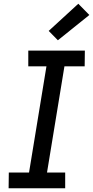

<svg xmlns="http://www.w3.org/2000/svg" viewBox="-20 -1005 497 1025"><path d="M26 0 27 -84H135L228 -651H131V-735H433L432 -651H324L231 -84H328V0ZM289 -790 240 -840 398 -985 457 -925Z"/></svg>

Font: Iosevka Custom Medium Oblique
Style: Regular
Weight: 500
Italic angle: -9°
Designer: Belleve Invis
Foundry: Belleve Invis
Version: Version 27.0.1